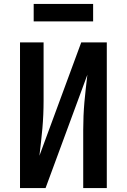

<svg xmlns="http://www.w3.org/2000/svg" viewBox="-20 -949 640 969"><path d="M81 0V-735H200V-441Q200 -406 198.5 -371Q197 -336 194 -301.5Q191 -267 187 -232.5Q183 -198 179 -163L390 -735H519V0H400V-294Q400 -329 401.5 -364Q403 -399 406 -433.5Q409 -468 413 -502.5Q417 -537 421 -572L210 0ZM150 -841V-929H450V-841Z"/></svg>

Font: Iosevka Custom Extended
Style: Bold
Weight: 700
Width: 7
Monospace: yes
Designer: Belleve Invis
Foundry: Belleve Invis
Version: Version 11.2.4; ttfautohint (v1.8.4)